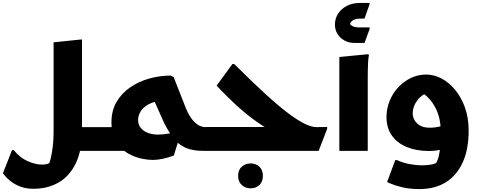

<svg xmlns="http://www.w3.org/2000/svg" viewBox="-59 -1030 3273 1311"><path d="M469 0V-162H629V-20L609 0ZM35 -5Q78 48 131 71Q184 94 229 94Q253 94 268 88Q283 82 296 74L261 117Q276 96 286 57Q296 18 301.5 -30.5Q307 -79 307 -126V-741L490 -760H501V-138Q501 -3 458.5 85Q416 173 341.5 216Q267 259 169 259Q120 259 82.5 245Q45 231 18.5 211Q-8 191 -22 174.5Q-36 158 -39 153L23 -5Z M802 -162 843 0H609V-142L629 -162ZM1327 0Q1257 0 1209.5 -20.5Q1162 -41 1128 -83.5Q1094 -126 1061 -192L987 -358L1048 -342Q1015 -341 985 -330.5Q955 -320 932 -302.5Q909 -285 896.5 -261Q884 -237 884 -211Q884 -178 903 -155.5Q922 -133 953 -122Q984 -111 1019 -111Q1059 -111 1095 -118.5Q1131 -126 1152 -135L1176 -124L1128 32Q1091 46 1054 54Q1017 62 985 62Q952 62 914 54.5Q876 47 838 29.5Q800 12 769.5 -17Q739 -46 720.5 -90Q702 -134 702 -194Q702 -275 737 -334.5Q772 -394 830.5 -434Q889 -474 961 -494Q1033 -514 1107 -514L1127 -503L1209 -294Q1235 -230 1269.5 -196Q1304 -162 1347 -162V-20Z M1327 0V-143L1347 -163H1828L1788 -140Q1732 -170 1670 -216Q1608 -262 1544.5 -321Q1481 -380 1420 -445L1528 -593H1540Q1666 -468 1758 -384Q1850 -300 1916 -251.5Q1982 -203 2026.5 -182.5Q2071 -162 2102 -162L2175 -163V-151L2117 0ZM1567 171Q1567 130 1592 108Q1617 86 1652 86Q1688 86 1712 108Q1736 130 1736 171Q1736 211 1712 233.5Q1688 256 1652 256Q1617 256 1592 233.5Q1567 211 1567 171Z M2258 -641 2456 -660 2460 -652Q2456 -634 2454.5 -607Q2453 -580 2452.5 -552Q2452 -524 2452 -504V0H2258ZM2228 -862Q2228 -903 2249 -936Q2270 -969 2308.5 -989.5Q2347 -1010 2400 -1010H2464V-1000L2430 -903H2403Q2374 -903 2354 -893.5Q2334 -884 2324 -849L2321 -885Q2330 -861 2347.5 -852Q2365 -843 2389 -843H2465V-833L2430 -737H2359Q2322 -737 2292 -754Q2262 -771 2245 -799Q2228 -827 2228 -862Z M2806 261Q2739 261 2689 249Q2639 237 2611.5 225Q2584 213 2584 213L2640 63H2651Q2695 83 2741.5 91Q2788 99 2819 99Q2863 99 2895 91.5Q2927 84 2954 61L2906 107Q2918 90 2928.5 63.5Q2939 37 2945 -8.5Q2951 -54 2951 -128Q2951 -174 2942 -216Q2933 -258 2914 -294.5Q2895 -331 2867 -360.5Q2839 -390 2800 -410L2888 -406Q2826 -391 2792.5 -347.5Q2759 -304 2759 -254Q2759 -233 2771 -210.5Q2783 -188 2808.5 -173Q2834 -158 2877 -158Q2896 -158 2916.5 -161Q2937 -164 2958 -170L2964 -11Q2940 -5 2916 -2Q2892 1 2869 1Q2784 1 2718.5 -26Q2653 -53 2616.5 -105Q2580 -157 2580 -230Q2580 -289 2601.5 -341.5Q2623 -394 2660.5 -434Q2698 -474 2746.5 -497.5Q2795 -521 2851 -521Q2904 -521 2955 -494.5Q3006 -468 3048 -417.5Q3090 -367 3115.5 -296.5Q3141 -226 3141 -138Q3141 -8 3099.5 81Q3058 170 2983.5 215.5Q2909 261 2806 261Z"/></svg>

Font: Kufam ExtraBold
Style: Regular
Weight: 800
Designer: Wael Morcos, Artur Schmal
Foundry: Original Type
Version: Version 1.300; ttfautohint (v1.8.3)